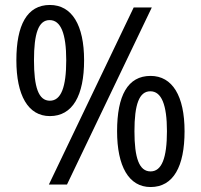

<svg xmlns="http://www.w3.org/2000/svg" viewBox="-20 -744 810 774"><path d="M181 -724C89 -724 46 -643 46 -501C46 -360 93 -276 181 -276C273 -276 319 -359 319 -501C319 -643 270 -724 181 -724ZM592 -714H519L177 0H250ZM180 -663C225 -663 247 -609 247 -501C247 -392 226 -338 181 -338C135 -338 117 -393 117 -501C117 -609 135 -663 180 -663ZM587 -438C495 -438 452 -359 452 -215C452 -74 499 10 587 10C679 10 724 -73 724 -215C724 -357 675 -438 587 -438ZM586 -376C631 -376 653 -322 653 -215C653 -107 632 -53 587 -53C541 -53 522 -107 522 -215C522 -323 541 -376 586 -376Z"/></svg>

Font: Noto Sans Arabic UI SmCn
Style: Regular
Weight: 400
Width: 4
Designer: Monotype Design Team, Nadine Chahine and Nizar Qandah
Foundry: Monotype Imaging Inc.
Version: Version 2.010